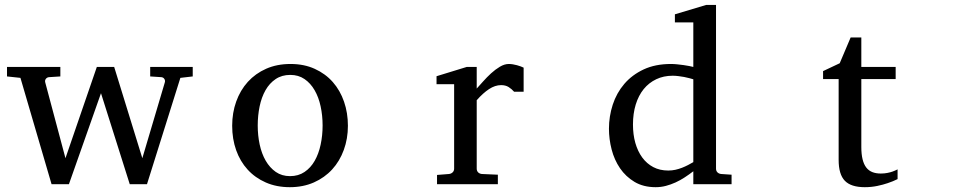

<svg xmlns="http://www.w3.org/2000/svg" viewBox="-20 -757 3946 789"><path d="M721.2 -437 584 0H513.2L395 -374L263.2 0H191.9L64 -437L8.8 -442.9V-481.9H228V-442.9L181.2 -439.9Q172.9 -439 168.2 -432.6Q163.6 -426.3 166 -418L249 -106.9L377.9 -481.9H449.2L564.9 -106.9L657.2 -418Q659.7 -425.8 655.5 -432.4Q651.4 -439 643.1 -439.9L597.2 -442.9V-481.9H772V-442.9Z M1305.7 -241.2Q1305.7 -282.2 1297.6 -319.8Q1289.6 -357.4 1272.9 -386.2Q1256.3 -415 1231.4 -432.1Q1206.5 -449.2 1172.9 -449.2Q1138.2 -449.2 1112.8 -432.1Q1087.4 -415 1071 -386.2Q1054.7 -357.4 1046.9 -319.8Q1039.1 -282.2 1039.1 -241.2Q1039.1 -200.7 1047.1 -163.1Q1055.2 -125.5 1071.8 -96.7Q1088.4 -67.9 1113.3 -50.5Q1138.2 -33.2 1171.9 -33.2Q1206.1 -33.2 1231.4 -50.3Q1256.8 -67.4 1273.2 -96.2Q1289.6 -125 1297.6 -162.6Q1305.7 -200.2 1305.7 -241.2ZM1409.7 -240.2Q1409.7 -187 1392.8 -140.9Q1376 -94.7 1345 -60.8Q1314 -26.9 1269.8 -7.3Q1225.6 12.2 1170.9 12.2Q1116.2 12.2 1072.3 -7.1Q1028.3 -26.4 997.6 -60.1Q966.8 -93.8 950.4 -139.9Q934.1 -186 934.1 -240.2Q934.1 -293.5 950.7 -339.8Q967.3 -386.2 998.5 -420.7Q1029.8 -455.1 1074 -474.6Q1118.2 -494.1 1173.8 -494.1Q1229.5 -494.1 1273.4 -474.1Q1317.4 -454.1 1347.7 -419.7Q1377.9 -385.3 1393.8 -339.1Q1409.7 -293 1409.7 -240.2Z M2092.8 -379.9Q2083 -391.1 2070.3 -399.2Q2057.6 -407.2 2039.1 -407.2Q2014.6 -407.2 1989.7 -390.9Q1964.8 -374.5 1939 -345.2V-64Q1939 -54.7 1944.8 -48.8Q1950.7 -43 1960 -42L2025.9 -39.1V0H1775.9V-38.1L1825.2 -42Q1834 -43 1840.1 -48.8Q1846.2 -54.7 1846.2 -64V-411.1H1773.9V-443.8L1897.9 -481.9H1939V-393.1Q1949.7 -404.8 1965.1 -422.1Q1980.5 -439.5 1998 -455.6Q2015.6 -471.7 2034.4 -482.9Q2053.2 -494.1 2070.8 -494.1Q2078.6 -494.1 2087.4 -492.7Q2096.2 -491.2 2104.5 -489Q2112.8 -486.8 2119.9 -484.1Q2127 -481.4 2131.8 -479V-379.9Z M2829.1 -431.2Q2822.8 -433.1 2812.7 -435.8Q2802.7 -438.5 2791.3 -440.7Q2779.8 -442.9 2767.3 -444.3Q2754.9 -445.8 2744.1 -445.8Q2707 -445.8 2676.8 -431.4Q2646.5 -417 2625.2 -390.9Q2604 -364.7 2592.5 -327.6Q2581.1 -290.5 2581.1 -245.1Q2581.1 -204.1 2590.8 -169.7Q2600.6 -135.3 2619.1 -109.9Q2637.7 -84.5 2664.6 -70.3Q2691.4 -56.2 2726.1 -56.2Q2741.2 -56.2 2755.4 -59.3Q2769.5 -62.5 2782.7 -67.6Q2795.9 -72.8 2807.6 -78.9Q2819.3 -85 2829.1 -90.8ZM2829.1 0V-53.2Q2812 -40 2793.7 -28.1Q2775.4 -16.1 2756.1 -7.3Q2736.8 1.5 2716.6 6.8Q2696.3 12.2 2674.3 12.2Q2624 12.2 2587.6 -9.5Q2551.3 -31.2 2527.8 -65.7Q2504.4 -100.1 2493.4 -142.8Q2482.4 -185.5 2482.4 -228Q2482.4 -278.8 2498 -326.9Q2513.7 -375 2545.4 -412.1Q2577.1 -449.2 2625 -471.7Q2672.9 -494.1 2737.3 -494.1Q2749 -494.1 2762.7 -492.7Q2776.4 -491.2 2789.3 -489.5Q2802.2 -487.8 2812.7 -485.6Q2823.2 -483.4 2829.1 -481.9V-665H2753.4V-698.2L2882.3 -736.8H2922.4V-64Q2922.4 -54.7 2928.2 -48.8Q2934.1 -43 2943.4 -42L2986.3 -39.1V0Z M3668.5 -21Q3649.9 -11.7 3627.9 -4.4Q3609.4 2 3585 7.1Q3560.5 12.2 3533.7 12.2Q3477.1 12.2 3451.7 -14.2Q3426.3 -40.5 3426.3 -100.1V-432.1H3362.3V-464.8L3430.7 -497.1L3475.6 -603H3519.5V-481.9H3660.6V-432.1H3519.5V-152.8Q3519.5 -123 3524.7 -102.3Q3529.8 -81.5 3539.8 -68.6Q3549.8 -55.7 3564.7 -49.8Q3579.6 -43.9 3599.6 -43.9Q3614.3 -43.9 3626.7 -46.4Q3639.2 -48.8 3648.4 -52.2Q3659.2 -56.2 3668.5 -61Z"/></svg>

Font: BabelStone Ogham Fixed
Style: Regular
Weight: 400
Monospace: yes
Designer: Andrew West
Foundry: BabelStone
Version: Version 2.02 March 14, 2022